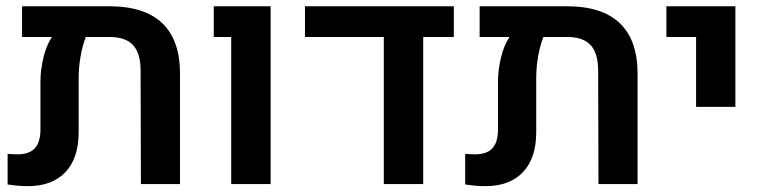

<svg xmlns="http://www.w3.org/2000/svg" viewBox="-20 -602 2501 628"><path d="M337.9 -581.5Q452.6 -581.5 510.7 -526.1Q568.8 -470.7 568.8 -360.4V0H440.9L439.9 -370.1Q439.9 -427.2 415.5 -454.1Q391.1 -481 338.9 -481H260.7Q250 -453.6 243.7 -418Q237.3 -382.3 237.3 -348.1V-169.9Q237.3 -84.5 193.8 -38.8Q150.4 6.8 71.8 6.8Q53.7 6.8 37.8 5.4Q22 3.9 4.9 1.5V-98.6Q13.2 -98.1 21.2 -97.7Q29.3 -97.2 37.6 -97.2Q75.2 -97.2 93.8 -116.9Q112.3 -136.7 112.3 -178.7V-336.9Q112.3 -372.1 121.8 -412.6Q131.3 -453.1 149.9 -481H52.2V-581.5Z M736.3 0V-481H679.2V-581.5H865.2V0Z M977.5 -581.5H1464.4V-481H1364.3V0H1235.4V-481H977.5Z M1834.5 -581.5Q1949.2 -581.5 2007.3 -526.1Q2065.4 -470.7 2065.4 -360.4V0H1937.5L1936.5 -370.1Q1936.5 -427.2 1912.1 -454.1Q1887.7 -481 1835.4 -481H1757.3Q1746.6 -453.6 1740.2 -418Q1733.9 -382.3 1733.9 -348.1V-169.9Q1733.9 -84.5 1690.4 -38.8Q1647 6.8 1568.4 6.8Q1550.3 6.8 1534.4 5.4Q1518.6 3.9 1501.5 1.5V-98.6Q1509.8 -98.1 1517.8 -97.7Q1525.9 -97.2 1534.2 -97.2Q1571.8 -97.2 1590.3 -116.9Q1608.9 -136.7 1608.9 -178.7V-336.9Q1608.9 -372.1 1618.4 -412.6Q1627.9 -453.1 1646.5 -481H1548.8V-581.5Z M2256.8 -252.4V-481H2159.7V-581.5H2385.3V-252.4Z"/></svg>

Font: Heebo SemiBold
Style: Regular
Weight: 600
Designer: Oded Ezer
Foundry: Ezer Type House
Version: Version 3.100